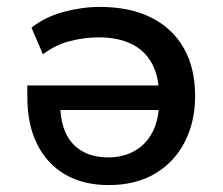

<svg xmlns="http://www.w3.org/2000/svg" viewBox="-20 -526 645 555"><path d="M294 9Q221 9 168.5 -21.5Q116 -52 87.5 -109Q59 -166 59 -246V-279H460V-208H135L154 -227Q154 -150 190.5 -110.5Q227 -71 293 -71Q336 -71 369.5 -90Q403 -109 421.5 -145.5Q440 -182 440 -235V-246Q440 -304 419.5 -342Q399 -380 360 -399Q321 -418 265 -418Q225 -418 183 -407.5Q141 -397 104 -369L71 -446Q110 -477 163.5 -491.5Q217 -506 268 -506Q356 -506 417.5 -475Q479 -444 511.5 -386.5Q544 -329 544 -248Q544 -174 514 -115.5Q484 -57 428 -24Q372 9 294 9Z"/></svg>

Font: Nunito Sans 8pt SemiBold
Style: Regular
Weight: 600
Version: Version 3.101;gftools[0.9.27]